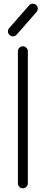

<svg xmlns="http://www.w3.org/2000/svg" viewBox="-20 -1020 248 1040"><path d="M178 -955.3 70.3 -832.3Q63 -824 51.8 -823.2Q40.5 -822.5 32.2 -829.8Q23.9 -837.2 23.2 -848.3Q22.5 -859.4 29.8 -867.7L137.5 -990.7Q144.8 -999 156 -999.9Q167.2 -1000.7 175.5 -993.4Q183.8 -986.1 184.6 -974.9Q185.3 -963.6 178 -955.3ZM130.9 -742.2V-26.9Q130.9 -15.9 122.8 -7.9Q114.7 0 103.8 0Q92.8 0 84.8 -7.9Q76.9 -15.9 76.9 -26.9V-742.2Q76.9 -753.2 84.8 -761.2Q92.8 -769.3 103.8 -769.3Q114.7 -769.3 122.8 -761.2Q130.9 -753.2 130.9 -742.2Z"/></svg>

Font: Tecnico
Style: Fino
Weight: 400
Version: Version 1.3